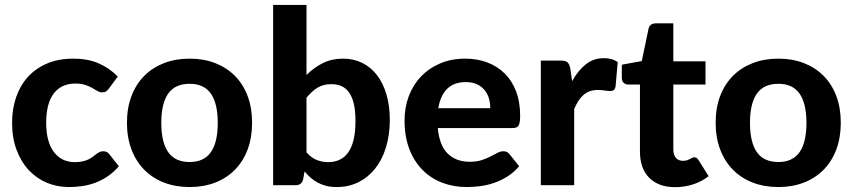

<svg xmlns="http://www.w3.org/2000/svg" viewBox="-20 -766 3527 794"><path d="M431 -400.5Q425 -392.5 419 -388.2Q413 -384 402 -384Q392 -384 382.8 -389.8Q373.5 -395.5 361.5 -402.2Q349.5 -409 333 -414.8Q316.5 -420.5 292 -420.5Q261 -420.5 238.2 -409.2Q215.5 -398 200.5 -377Q185.5 -356 178.2 -326Q171 -296 171 -258.5Q171 -179.5 202.8 -137.5Q234.5 -95.5 289.5 -95.5Q308.5 -95.5 322.2 -98.8Q336 -102 346.2 -107Q356.5 -112 364 -118Q371.5 -124 378.2 -129Q385 -134 391.8 -137.2Q398.5 -140.5 407 -140.5Q423 -140.5 432 -128.5L471.5 -78.5Q449.5 -53 424.5 -36.2Q399.5 -19.5 372.8 -9.8Q346 0 318.5 3.8Q291 7.5 264 7.5Q216.5 7.5 174 -10.2Q131.5 -28 99.5 -62Q67.5 -96 48.8 -145.5Q30 -195 30 -258.5Q30 -315 46.5 -363.5Q63 -412 95 -447.5Q127 -483 174.2 -503.2Q221.5 -523.5 283.5 -523.5Q342.5 -523.5 387 -504.5Q431.5 -485.5 467 -449.5Z M764.5 -523.5Q822.5 -523.5 870 -505Q917.5 -486.5 951.5 -452.2Q985.5 -418 1004 -369Q1022.5 -320 1022.5 -258.5Q1022.5 -197 1004 -147.8Q985.5 -98.5 951.5 -64Q917.5 -29.5 870 -11Q822.5 7.5 764.5 7.5Q706 7.5 658.2 -11Q610.5 -29.5 576.5 -64Q542.5 -98.5 523.8 -147.8Q505 -197 505 -258.5Q505 -320 523.8 -369Q542.5 -418 576.5 -452.2Q610.5 -486.5 658.2 -505Q706 -523.5 764.5 -523.5ZM764.5 -96Q823.5 -96 852 -136.8Q880.5 -177.5 880.5 -258Q880.5 -338 852 -378.8Q823.5 -419.5 764.5 -419.5Q704 -419.5 675.5 -378.8Q647 -338 647 -258Q647 -177.5 675.5 -136.8Q704 -96 764.5 -96Z M1247.5 -136Q1267 -113.5 1289.8 -104.5Q1312.5 -95.5 1337 -95.5Q1362.5 -95.5 1383.2 -104.8Q1404 -114 1419 -134.2Q1434 -154.5 1442 -187Q1450 -219.5 1450 -265.5Q1450 -306.5 1443.5 -335.2Q1437 -364 1424.2 -382.5Q1411.5 -401 1393 -409.5Q1374.5 -418 1350 -418Q1317.5 -418 1293.8 -403.8Q1270 -389.5 1247.5 -362ZM1247.5 -456Q1278 -486.5 1315 -505Q1352 -523.5 1398 -523.5Q1442.5 -523.5 1478.2 -505.8Q1514 -488 1539.2 -455Q1564.5 -422 1578.2 -375.2Q1592 -328.5 1592 -270.5Q1592 -208 1576.2 -156.8Q1560.5 -105.5 1531.5 -69Q1502.5 -32.5 1462.2 -12.5Q1422 7.5 1372.5 7.5Q1348.5 7.5 1329.5 2.8Q1310.5 -2 1294.5 -10.5Q1278.5 -19 1265 -30.8Q1251.5 -42.5 1239.5 -57L1234 -26Q1230.5 -11.5 1222.5 -5.8Q1214.5 0 1201 0H1109.5V-745.5H1247.5Z M2007.5 -318.5Q2007.5 -340 2001.8 -359.5Q1996 -379 1983.5 -394Q1971 -409 1952 -417.8Q1933 -426.5 1906.5 -426.5Q1857 -426.5 1829 -398.5Q1801 -370.5 1792.5 -318.5ZM1790.5 -236.5Q1797 -164 1831.8 -130.5Q1866.5 -97 1922.5 -97Q1951 -97 1971.8 -103.8Q1992.5 -110.5 2008.2 -118.8Q2024 -127 2036.8 -133.8Q2049.5 -140.5 2062 -140.5Q2078 -140.5 2087 -128.5L2127 -78.5Q2105 -53 2078.5 -36.2Q2052 -19.5 2023.5 -9.8Q1995 0 1966 3.8Q1937 7.5 1910 7.5Q1856 7.5 1809.2 -10.2Q1762.5 -28 1727.8 -62.8Q1693 -97.5 1673 -149Q1653 -200.5 1653 -268.5Q1653 -321 1670.2 -367.5Q1687.5 -414 1720 -448.5Q1752.5 -483 1799 -503.2Q1845.5 -523.5 1904 -523.5Q1953.5 -523.5 1995.2 -507.8Q2037 -492 2067.2 -462Q2097.5 -432 2114.2 -388.2Q2131 -344.5 2131 -288.5Q2131 -273 2129.5 -263Q2128 -253 2124.5 -247Q2121 -241 2115 -238.8Q2109 -236.5 2099.5 -236.5Z M2346 -430.5Q2370.5 -474.5 2402.5 -500Q2434.5 -525.5 2477.5 -525.5Q2512.5 -525.5 2534.5 -509L2525.5 -407Q2523 -397 2517.8 -393.2Q2512.5 -389.5 2503.5 -389.5Q2495.5 -389.5 2480.5 -391.8Q2465.5 -394 2452.5 -394Q2433.5 -394 2418.8 -388.5Q2404 -383 2392.5 -373Q2381 -363 2371.8 -348.5Q2362.5 -334 2354.5 -315.5V0H2216.5V-515.5H2298Q2319 -515.5 2327 -508Q2335 -500.5 2338.5 -482Z M2771.5 8Q2736.5 8 2709.5 -2.2Q2682.5 -12.5 2664 -31.5Q2645.5 -50.5 2636 -77.5Q2626.5 -104.5 2626.5 -138.5V-416.5H2578Q2567 -416.5 2559.2 -423.5Q2551.5 -430.5 2551.5 -444.5V-498.5L2634 -513.5L2662 -647Q2667.5 -669.5 2692.5 -669.5H2764.5V-512.5H2897.5V-416.5H2764.5V-147.5Q2764.5 -126 2774.8 -113.5Q2785 -101 2804 -101Q2814 -101 2821 -103.2Q2828 -105.5 2833 -108.2Q2838 -111 2842.2 -113.2Q2846.5 -115.5 2851 -115.5Q2857 -115.5 2861 -112.8Q2865 -110 2869 -103.5L2910.5 -37.5Q2882 -15 2846 -3.5Q2810 8 2771.5 8Z M3199 -523.5Q3257 -523.5 3304.5 -505Q3352 -486.5 3386 -452.2Q3420 -418 3438.5 -369Q3457 -320 3457 -258.5Q3457 -197 3438.5 -147.8Q3420 -98.5 3386 -64Q3352 -29.5 3304.5 -11Q3257 7.5 3199 7.5Q3140.5 7.5 3092.8 -11Q3045 -29.5 3011 -64Q2977 -98.5 2958.2 -147.8Q2939.5 -197 2939.5 -258.5Q2939.5 -320 2958.2 -369Q2977 -418 3011 -452.2Q3045 -486.5 3092.8 -505Q3140.5 -523.5 3199 -523.5ZM3199 -96Q3258 -96 3286.5 -136.8Q3315 -177.5 3315 -258Q3315 -338 3286.5 -378.8Q3258 -419.5 3199 -419.5Q3138.5 -419.5 3110 -378.8Q3081.5 -338 3081.5 -258Q3081.5 -177.5 3110 -136.8Q3138.5 -96 3199 -96Z"/></svg>

Font: Lato 2
Style: Regular
Weight: 800
Designer: Lukasz Dziedzic with Adam Twardoch and Botio Nikoltchev
Foundry: tyPoland Lukasz Dziedzic
Version: Version 2.015; 2015-08-06; http://www.latofonts.com/